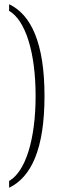

<svg xmlns="http://www.w3.org/2000/svg" viewBox="-20 -768 274 906"><path d="M23 118C127 68 190 -64 190 -315C190 -564 127 -699 23 -748V-717C100 -672 148 -522 148 -315C148 -109 100 42 23 86Z"/></svg>

Font: Noto Serif Khmer ExtraCondensed ExtraLight
Style: Regular
Weight: 200
Width: 2
Designer: Danh Hong and the Monotype Design Team
Foundry: Monotype Imaging Inc.
Version: Version 2.004